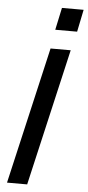

<svg xmlns="http://www.w3.org/2000/svg" viewBox="-62 -972 460 1006"><g transform="rotate(5 168.0 -468.5)"><path d="M15 0 181 -720H287L121 0ZM197 -820 222 -937H336L312 -820Z"/></g></svg>

Font: Instrument Sans Medium
Style: Italic
Weight: 500
Italic angle: -13°
Designer: Rodrigo Fuenzalida
Foundry: fragTYPE
Version: Version 1.000;gftools[0.9.28]